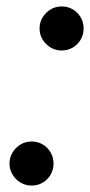

<svg xmlns="http://www.w3.org/2000/svg" viewBox="-20 -567 280 597"><path d="M172 -410Q153 -410 137.5 -419.2Q122 -428.5 112.5 -444Q103 -459.5 103 -478.5Q103 -497.5 112.5 -513Q122 -528.5 137.5 -537.8Q153 -547 172 -547Q191 -547 206.5 -537.8Q222 -528.5 231 -513Q240 -497.5 240 -478.5Q240 -459.5 231 -444Q222 -428.5 206.5 -419.2Q191 -410 172 -410ZM78.5 10Q59.5 10 44 0.8Q28.5 -8.5 19 -24Q9.5 -39.5 9.5 -58.5Q9.5 -77.5 19 -93Q28.5 -108.5 44 -117.8Q59.5 -127 78.5 -127Q97.5 -127 113 -117.8Q128.5 -108.5 137.5 -93Q146.5 -77.5 146.5 -58.5Q146.5 -39.5 137.5 -24Q128.5 -8.5 113 0.8Q97.5 10 78.5 10Z"/></svg>

Font: Bodoni Moda 72pt Medium
Style: Italic
Weight: 500
Italic angle: -13°
Designer: Owen Earl
Foundry: indestructible type
Version: Version 2.004